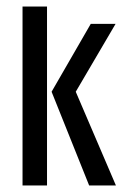

<svg xmlns="http://www.w3.org/2000/svg" viewBox="-20 -568 388 588"><path d="M253 0 138 -287 258 -495H334L212 -287L335 0ZM49 0V-548H124V0Z"/></svg>

Font: Alumni Sans Medium
Style: Regular
Weight: 500
Designer: Robert E. Leuschke
Foundry: Robert E. Leuschke
Version: Version 1.018